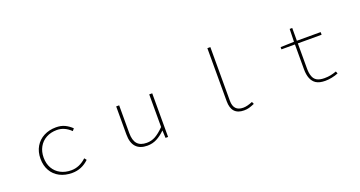

<svg xmlns="http://www.w3.org/2000/svg" viewBox="-43 -1479 4086 2178"><g transform="rotate(-20 2000.0 -390.5)"><path d="M268 -262Q268 -346 305 -408.5Q342 -471 407 -504.5Q472 -538 553 -538Q614 -538 659 -516.5Q704 -495 742 -458L720 -432Q644 -506 553 -506Q480 -506 424 -475.5Q368 -445 337 -389.5Q306 -334 306 -262Q306 -189 337.5 -134Q369 -79 425 -49.5Q481 -20 553 -20Q653 -20 736 -98L756 -72Q669 12 553 12Q468 12 403.5 -21.5Q339 -55 303.5 -117Q268 -179 268 -262Z M1278 -188V-527H1314V-192Q1314 -104 1351 -62Q1388 -20 1465 -20Q1521 -20 1569 -46.5Q1617 -73 1677 -133V-527H1713V0H1682L1678 -90H1676Q1627 -41 1574.5 -14Q1522 13 1460 13Q1371 13 1324.5 -37Q1278 -87 1278 -188Z M2476 -154V-794H2512V-146Q2512 -20 2629 -20Q2677 -20 2742 -48L2755 -20Q2715 -3 2688 4.5Q2661 12 2627 12Q2476 12 2476 -154Z M3497 -14Q3424 -62 3424 -195V-494H3261V-521L3424 -526L3428 -680H3459V-526H3746V-494H3459V-190Q3459 -136 3472 -100Q3484 -60 3517.5 -40Q3551 -20 3610 -20Q3651 -20 3685 -27Q3719 -34 3755 -47L3766 -20Q3731 -5 3688 3.5Q3645 12 3608 12Q3538 12 3497 -14Z"/></g></svg>

Font: Merged Yaku Han JP Thin
Style: Regular
Weight: 250
Designer: Ryoko NISHIZUKA 西塚涼子 (kana, bopomofo & ideographs); Paul D. Hunt (Latin, Greek & Cyrillic); Sandoll Communications 산돌커뮤니
Foundry: Adobe
Version: Version 2.004